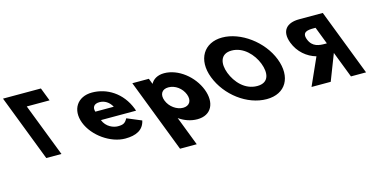

<svg xmlns="http://www.w3.org/2000/svg" viewBox="-287 -1215 3891 1963"><g transform="rotate(-15 1658.5 -233.5)"><path d="M15.9 -562.9 232.8 -1.9H72.2L-198 -703.1H203.2L257.3 -562.9Z M1084.1 -232C1082.8 -238 1078.6 -249 1075.9 -256C1006.5 -436 852.1 -528 696.1 -528C541.1 -528 461.1 -406 518.9 -256C576.3 -107 750.3 15 905.3 15C1019.3 15 1099 -22 1119.7 -119L967 -183C941.7 -137 921 -126 864 -126C819 -126 742.6 -153 712.1 -232ZM679.4 -330C664.3 -377 684.4 -413 745.4 -413C797.4 -413 845.6 -384 874.4 -330Z M1818.5 -257C1760.7 -407 1609.1 -528 1459.1 -528C1389.1 -528 1341 -497 1319.2 -455H1317.2L1294.9 -513H1119.9L1417.7 260H1594.7L1475.6 -49C1533.4 -8 1599.3 15 1668.3 15C1818.3 15 1876.3 -107 1818.5 -257ZM1630.5 -257C1657.8 -186 1624.1 -136 1557.1 -136C1491.1 -136 1418.8 -186 1391.5 -257C1364.5 -327 1395.3 -377 1464.3 -377C1536.3 -377 1603.5 -327 1630.5 -257Z M1913.1 -363.9C1992 -159.1 2199.5 -0.1 2406.9 -0.1C2608.3 -0.1 2698.4 -159.1 2619.5 -363.9C2540.6 -568.8 2321.5 -726.9 2126.9 -726.9C1933.9 -726.9 1834.2 -568.8 1913.1 -363.9ZM2085.7 -363.9C2045.4 -468.5 2062.9 -573 2186.2 -573C2310.3 -573 2406.6 -468.5 2446.9 -363.9C2487.2 -259.4 2474.8 -154.8 2347.3 -154.8C2216.4 -154.8 2126 -259.4 2085.7 -363.9Z M3186.7 -703.1 3456.9 -1.9H3297.1L3190.3 -279L3082.9 -1.9H2879.7L3009.4 -291.7C2913.1 -318.9 2828.1 -389.5 2787.5 -494.9C2734.5 -632.6 2805.9 -703.1 2935.9 -703.1ZM3146.7 -392 3076 -575.6H3057.3C2997 -575.6 2926.4 -571.4 2960.1 -483.8C2993.8 -396.3 3067.7 -392 3128 -392Z"/></g></svg>

Font: Hussar
Style: BdOpOblFour
Weight: 700
Foundry: Cannot Into Space Fonts
Version: Version 2.00